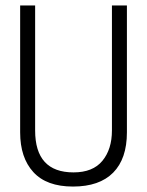

<svg xmlns="http://www.w3.org/2000/svg" viewBox="-20 -675 540 705"><path d="M54 -189V-655H109V-196Q109 -42 250 -42Q321 -42 356 -84.5Q391 -127 391 -196V-655H446V-189Q446 -92 395.5 -41Q345 10 248 10Q151 10 102.5 -43Q54 -96 54 -189Z"/></svg>

Font: Lekton
Style: Regular
Weight: 400
Designer: Paolo Mazzetti, Luciano Perondi, Raffaele Flato, Elena Papassissa, Emilio Macchia, Michela Povoleri, Tobias Seemiller, R
Version: Version 34.000